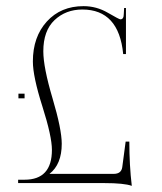

<svg xmlns="http://www.w3.org/2000/svg" viewBox="-20 -596 528 625"><path d="M409 9Q384 0 320 0H39V-11H60Q149 -11 149 -108Q149 -152 118 -249.5Q87 -347 87 -396Q87 -476 132.5 -526Q178 -576 252 -576Q294 -576 331 -554.5Q368 -533 372 -533Q383 -533 383 -551L384 -570H390V-420H381Q367 -565 248 -565Q194 -565 157.5 -530.5Q121 -496 121 -429Q121 -377 151 -276Q181 -175 181 -128Q181 -61 141 -30H350Q375 -30 378 -52L389 -135H401Q401 -58 409 9ZM40 -291H60V-276H40Z"/></svg>

Font: Arapey Thin-Display
Style: Regular
Weight: 100
Designer: Eduardo Rodriguez Tunni
Foundry: Eduardo Rodriguez Tunni
Version: Version 4.000